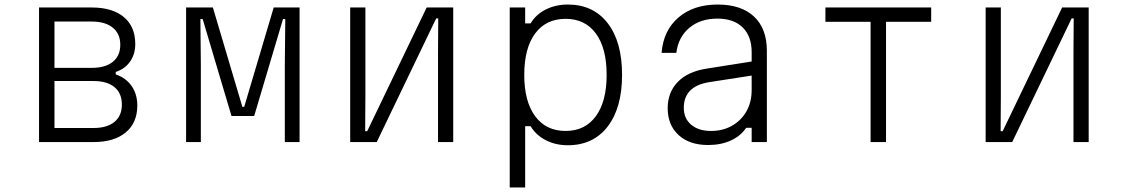

<svg xmlns="http://www.w3.org/2000/svg" viewBox="-20 -626 4940 846"><path d="M152 0V-593H384Q475 -593 525.5 -551Q576 -509 576 -432Q576 -387 553 -354.5Q530 -322 490 -309V-298Q535 -283 560 -247Q585 -211 585 -161Q585 -85 534 -42.5Q483 0 392 0ZM220 -327H385Q444 -327 477 -353.5Q510 -380 510 -429Q510 -477 477 -504Q444 -531 385 -531H220ZM220 -62H392Q452 -62 484.5 -89Q517 -116 517 -165Q517 -215 484.5 -242Q452 -269 392 -269H220Z M800 0V-593H918L1048 -155H1056L1186 -593H1300V0H1235V-339L1237 -542H1227L1100 -115H1000L873 -542H863L865 -339V0Z M1523 0V-593H1590V-204L1589 -48H1598L1860 -593H1977V0H1910V-396L1911 -545H1902L1640 0Z M2226 200V-593H2294V-523H2318Q2341 -562 2384.5 -584Q2428 -606 2482 -606Q2594 -606 2657.5 -524Q2721 -442 2721 -296Q2721 -151 2657.5 -68.5Q2594 14 2482 14Q2428 14 2384.5 -8.5Q2341 -31 2318 -70H2294V200ZM2472 -49Q2558 -49 2605.5 -114Q2653 -179 2653 -296Q2653 -414 2605.5 -478.5Q2558 -543 2472 -543Q2386 -543 2338 -478.5Q2290 -414 2290 -296Q2290 -179 2338 -114Q2386 -49 2472 -49Z M3268 -63Q3244 -27 3200.5 -7Q3157 13 3100 13Q3018 13 2970 -31Q2922 -75 2922 -149Q2922 -219 2966 -264.5Q3010 -310 3090 -323L3292 -355V-396Q3292 -466 3252.5 -505Q3213 -544 3141 -544Q3066 -544 3017.5 -503.5Q2969 -463 2960 -393H2895Q2903 -492 2969.5 -549Q3036 -606 3142 -606Q3246 -606 3302.5 -553Q3359 -500 3359 -402V0H3292V-63ZM2993 -151Q2993 -104 3025.5 -76.5Q3058 -49 3113 -49Q3165 -49 3205.5 -72Q3246 -95 3269 -135.5Q3292 -176 3292 -229V-293L3105 -264Q2993 -246 2993 -151Z M3816 0V-530H3617V-593H4083V-530H3884V0Z M4323 0V-593H4390V-204L4389 -48H4398L4660 -593H4777V0H4710V-396L4711 -545H4702L4440 0Z"/></svg>

Font: Martian Mono ExtraLight
Style: Regular
Weight: 200
Monospace: yes
Designer: Roman Shamin
Foundry: Evil Martians
Version: Version 1.000; ttfautohint (v1.8.4.7-5d5b)